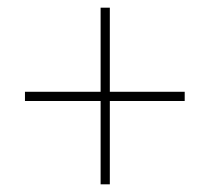

<svg xmlns="http://www.w3.org/2000/svg" viewBox="-20 -603 547 500"><path d="M266 -364H461V-340H266V-123H242V-340H45V-364H242V-583H266Z"/></svg>

Font: Noto Sans Myanmar SemiCondensed Thin
Style: Regular
Weight: 100
Width: 4
Designer: Monotype Design Team
Foundry: Monotype Imaging Inc.
Version: Version 2.107; ttfautohint (v1.8.4.7-5d5b)